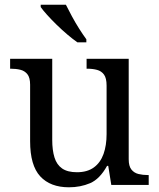

<svg xmlns="http://www.w3.org/2000/svg" viewBox="-20 -786 675 816"><path d="M273 10Q194 10 151 -36.5Q108 -83 108 -186V-426Q108 -456 96.5 -470.5Q85 -485 66.5 -489.5Q48 -494 26 -494H23V-536H202V-191Q202 -148 211.5 -117Q221 -86 244 -70Q267 -54 307 -54Q351 -54 379 -74.5Q407 -95 420 -131.5Q433 -168 433 -216V-422Q433 -454 422 -469Q411 -484 392.5 -489Q374 -494 351 -494H348V-536H527V-109Q527 -80 538.5 -65.5Q550 -51 568.5 -46.5Q587 -42 609 -42H612V0H453L440 -81H435Q404 -25 363 -7.5Q322 10 273 10ZM309 -606Q289 -620 266 -639.5Q243 -659 220.5 -681Q198 -703 180 -723Q162 -743 153 -756V-766H260Q271 -744 285.5 -717Q300 -690 316.5 -664Q333 -638 347 -619V-606Z"/></svg>

Font: Noto Serif Tibetan
Style: Regular
Weight: 400
Designer: Monotype Design Team
Foundry: Monotype Imaging Inc.
Version: Version 2.103